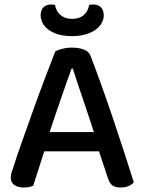

<svg xmlns="http://www.w3.org/2000/svg" viewBox="-20 -826 642 855"><path d="M421 -152H177L128 1Q119 5 109 7Q99 9 85 9Q60 9 44 -2Q28 -13 28 -35Q28 -46 31 -56.5Q34 -67 39 -80Q52 -122 75.5 -188.5Q99 -255 125.5 -329Q152 -403 179 -474.5Q206 -546 226 -597Q236 -603 257 -608.5Q278 -614 300 -614Q329 -614 352 -606Q375 -598 383 -578Q405 -521 431 -448.5Q457 -376 483 -299Q509 -222 533 -148Q557 -74 576 -14Q567 -4 552.5 2.5Q538 9 518 9Q491 9 479 -1.5Q467 -12 459 -37ZM299 -521Q289 -494 277 -460Q265 -426 252 -388.5Q239 -351 226 -312.5Q213 -274 201 -238H398Q385 -278 371.5 -318.5Q358 -359 345.5 -396Q333 -433 322 -465.5Q311 -498 304 -521ZM301 -742Q333 -742 352.5 -758.5Q372 -775 377 -804Q382 -805 386 -805.5Q390 -806 395 -806Q418 -806 430 -793Q442 -780 442 -758Q442 -740 433 -723.5Q424 -707 406 -694Q388 -681 361.5 -673Q335 -665 301 -665Q266 -665 239.5 -673Q213 -681 195.5 -694Q178 -707 169.5 -724Q161 -741 161 -758Q161 -780 173 -793Q185 -806 208 -806Q213 -806 217 -805.5Q221 -805 225 -804Q230 -775 250 -758.5Q270 -742 301 -742Z"/></svg>

Font: Baloo Da 2 Medium
Style: Regular
Weight: 500
Designer: Noopur Datye, Sulekha Rajkumar and Ek Type
Foundry: Ek Type
Version: Version 1.640;hotconv 1.0.111;makeotfexe 2.5.65597; ttfautoh